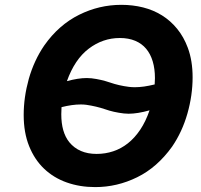

<svg xmlns="http://www.w3.org/2000/svg" viewBox="-20 -757 822 787"><path d="M370.4 9.9Q307.2 9.9 253.6 -9.1Q199.9 -28.1 160.7 -65.5Q121.4 -103 99.3 -158.2Q77.1 -213.4 77.1 -285.9Q77.1 -358 98 -433.6Q119.7 -509.6 161.2 -570.3Q191.4 -613.3 227.1 -644.5Q262.8 -675.8 304.3 -696.4Q386.4 -737.2 477.3 -737.2Q524.1 -737.2 566.4 -726.6Q608.7 -715.9 643.8 -694.1Q679 -672.2 706.1 -639Q733.3 -605.8 750 -560.7Q769.5 -507.8 769.5 -440.3Q769.5 -366.5 748.2 -291.5Q726.9 -216.6 685.4 -155.9Q624.3 -70.7 542.3 -30.5Q460.2 9.9 370.4 9.9ZM532.7 -399.5Q550.4 -399.5 570.5 -402.3Q590.6 -405.2 614 -410.9Q615.1 -424 615.1 -436.8Q615.1 -474.8 606 -505.3Q596.9 -535.9 579 -557.2Q561.1 -578.5 534.1 -589.8Q507.1 -601.2 471.2 -601.2Q401.3 -601.2 343.8 -557.5Q286.2 -513.8 254.3 -424.4Q300.4 -437.1 335.6 -437.1Q345.9 -437.1 355.1 -436.1Q375.7 -433.6 394.5 -429.2Q413.4 -424.7 431.1 -418.7Q467 -406.2 508.9 -400.9Q514.6 -400.2 520.4 -399.9Q526.3 -399.5 532.7 -399.5ZM376.1 -126.1Q411.6 -126.1 444.1 -136.9Q476.6 -147.7 504.4 -169.7Q532.3 -191.8 554.9 -225.5Q577.4 -259.2 593 -304.7Q543.3 -290.8 507.1 -290.8Q496.8 -290.8 487.9 -291.9Q445 -296.9 410.5 -309.3Q374.6 -321.4 333.8 -327.4Q328.5 -328.1 322.6 -328.5Q316.8 -328.8 310.7 -328.8Q275.9 -328.8 232.2 -317.8Q231.2 -302.2 231.2 -288.7Q231.2 -215.2 263.8 -174.4Q303.3 -126.1 376.1 -126.1Z"/></svg>

Font: Linik Sans
Style: Bold Italic
Weight: 700
Italic angle: 9°
Designer: Fonts by Rasmus Andersson / Changes by Cristiano Sobral with parts from Marc Monis
Foundry: rsms
Version: Version 3.020; ttfautohint (v1.6)